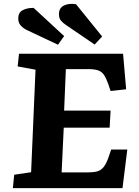

<svg xmlns="http://www.w3.org/2000/svg" viewBox="-20 -980 724 1000"><path d="M165 -617 72 -634 79 -700H621L637 -515L556 -506L544 -542Q533 -573 521.5 -590Q510 -607 491 -613.5Q472 -620 441 -620H323L314 -404H556L551 -315H312L301 -82H436Q465 -82 485 -87Q505 -92 519 -109Q533 -126 545 -160L559 -201H643L618 0H47L54 -70L142 -83ZM322 -851Q308 -860 297.5 -872.5Q287 -885 287 -906Q287 -939 313.5 -951.5Q340 -964 376 -958L512 -790L473 -748ZM121 -823Q102 -832 88.5 -846.5Q75 -861 75 -884Q75 -914 97.5 -926.5Q120 -939 155 -939L314 -792L282 -747Z"/></svg>

Font: Literata 7pt
Style: Bold Italic
Weight: 700
Italic angle: -2°
Designer: Latin by Veronika Burian and Jose Scaglione. Greek by Irene Vlachou. Cyrillic by Vera Evstafieva
Foundry: TypeTogether
Version: Version 3.002